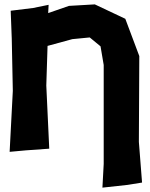

<svg xmlns="http://www.w3.org/2000/svg" viewBox="-20 -696 692 885"><path d="M29.3 -646.5 34.2 -517.6 39.1 -277.3 24.4 3.9 98.6 -2.9 207 -10.7 193.4 -301.8 199.2 -484.4 313.5 -515.6 393.6 -523.4 443.4 -482.4 458 -396.5V59.6L452.1 168.9L568.4 156.2L634.8 145.5L620.1 -42L622.1 -437.5L557.6 -609.4L417 -675.8L297.9 -668.9L202.1 -635.7L204.1 -673.8L132.8 -659.2Z"/></svg>

Font: MaokenAssortedSans-Lite
Style: Lite
Weight: 400
Version: Version 1.400